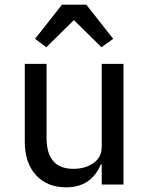

<svg xmlns="http://www.w3.org/2000/svg" viewBox="-20 -789 640 821"><path d="M245 -769H349L464 -623L414 -587L296 -703L178 -587L130 -623ZM415 0V-86H411Q370 12 263 12Q182 12 134 -40Q86 -92 86 -184V-516H179V-200Q179 -67 294 -67Q344 -67 379.5 -91.5Q415 -116 415 -162V-516H508V0Z"/></svg>

Font: IBM Plex Mono Text
Style: Regular
Weight: 450
Designer: Mike Abbink, Paul van der Laan, Pieter van Rosmalen
Foundry: Bold Monday
Version: Version 2.000